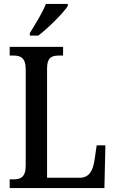

<svg xmlns="http://www.w3.org/2000/svg" viewBox="-20 -951 585 971"><path d="M131 -784V-771H174C226 -811 301 -886 323 -921V-931H212C195 -886 159 -830 131 -784ZM29 0H508L513 -216H469L458 -141C450 -88 431 -52 383 -52H218V-605C218 -659 240 -670 278 -670H299V-714H29V-670H49C83 -670 110 -659 110 -602V-112C110 -55 83 -44 51 -44H29Z"/></svg>

Font: Noto Serif Thai Condensed Medium
Style: Regular
Weight: 500
Width: 3
Designer: Monotype Design Team
Foundry: Monotype Imaging Inc.
Version: Version 2.002